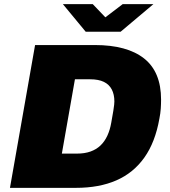

<svg xmlns="http://www.w3.org/2000/svg" viewBox="-20 -905 818 925"><path d="M28 0 149 -688H437Q592 -688 674 -623.5Q756 -559 756 -425Q756 -404 754.5 -381.5Q753 -359 748 -334Q728 -220 675.5 -146Q623 -72 540.5 -36Q458 0 346 0ZM278 -165H351Q388 -165 416 -175Q444 -185 464 -204Q484 -223 497 -251Q510 -279 516 -314Q523 -352 526 -371.5Q529 -391 530 -400.5Q531 -410 531 -416Q531 -450 518.5 -474Q506 -498 480.5 -510.5Q455 -523 414 -523H341ZM719 -885 561 -752H393L283 -885H427L512 -796H454L571 -885Z"/></svg>

Font: Archivo SemiBold Black
Style: Italic
Weight: 900
Italic angle: -10°
Version: Version 2.001